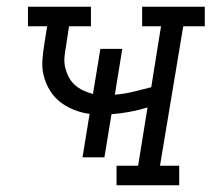

<svg xmlns="http://www.w3.org/2000/svg" viewBox="-20 -550 640 570"><path d="M326 0V-58H390L418 -231Q392 -223 365 -218Q338 -213 311 -211L290 -83H225L246 -212Q222 -215 199.5 -224Q177 -233 159 -247Q141 -261 128.5 -281Q116 -301 110 -324.5Q104 -348 106 -373Q108 -398 112 -422L120 -472H63V-530H250V-472H185L176 -413Q173 -397 171.5 -381Q170 -365 173.5 -350Q177 -335 184 -321.5Q191 -308 202 -298Q213 -288 227 -281.5Q241 -275 256 -271L278 -405H343L321 -269Q348 -271 375 -277.5Q402 -284 429 -291L458 -472H402V-530H588V-472H524L455 -58H512V0Z"/></svg>

Font: Iosevka Slab LtExObl
Style: Regular
Weight: 300
Width: 7
Italic angle: -9°
Monospace: yes
Designer: Belleve Invis
Foundry: Belleve Invis
Version: Version 11.1.0; ttfautohint (v1.8.3)